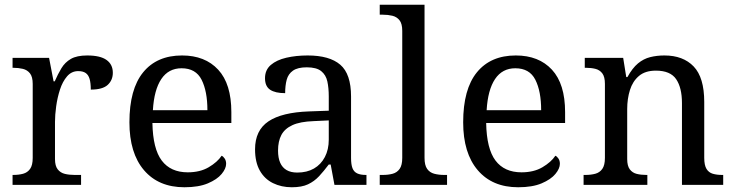

<svg xmlns="http://www.w3.org/2000/svg" viewBox="-20 -780 3099 810"><path d="M33 0V-42H36Q59 -42 77.5 -47Q96 -52 107 -67.5Q118 -83 118 -114V-426Q118 -456 106.5 -470.5Q95 -485 76.5 -489.5Q58 -494 36 -494H33V-536H187L206 -437H211Q224 -467 239 -492Q254 -517 279 -531.5Q304 -546 348 -546Q403 -546 429.5 -527Q456 -508 456 -473Q456 -442 434.5 -422Q413 -402 363 -402Q363 -430 358 -447Q353 -464 341.5 -472Q330 -480 310 -480Q282 -480 263 -458Q244 -436 233 -402Q222 -368 217 -331.5Q212 -295 212 -266V-109Q212 -80 223.5 -65.5Q235 -51 253.5 -46.5Q272 -42 294 -42H322V0Z M758 10Q649 10 587.5 -62Q526 -134 526 -264Q526 -404 584 -475Q642 -546 748 -546Q845 -546 900.5 -486Q956 -426 956 -307V-261H623Q625 -152 662.5 -102.5Q700 -53 772 -53Q824 -53 860.5 -74.5Q897 -96 915 -123Q922 -120 928 -111Q934 -102 934 -89Q934 -69 915 -46Q896 -23 857 -6.5Q818 10 758 10ZM855 -315Q855 -395 830.5 -443.5Q806 -492 746 -492Q691 -492 660.5 -446.5Q630 -401 625 -315Z M1211 10Q1167 10 1131.5 -7.5Q1096 -25 1076 -60.5Q1056 -96 1056 -150Q1056 -230 1112.5 -268Q1169 -306 1284 -310L1367 -313V-373Q1367 -409 1361 -436.5Q1355 -464 1335 -480Q1315 -496 1274 -496Q1236 -496 1216 -482Q1196 -468 1189.5 -443.5Q1183 -419 1183 -387Q1141 -387 1119.5 -401.5Q1098 -416 1098 -450Q1098 -485 1122.5 -506Q1147 -527 1188 -536.5Q1229 -546 1278 -546Q1370 -546 1415.5 -507Q1461 -468 1461 -373V-114Q1461 -86 1467 -70.5Q1473 -55 1487 -48.5Q1501 -42 1523 -42H1526V0H1391L1375 -86H1367Q1346 -58 1326 -36.5Q1306 -15 1279.5 -2.5Q1253 10 1211 10ZM1234 -52Q1275 -52 1304.5 -69Q1334 -86 1350.5 -117.5Q1367 -149 1367 -191V-272L1303 -269Q1246 -267 1213.5 -252Q1181 -237 1167 -210.5Q1153 -184 1153 -145Q1153 -114 1162 -93.5Q1171 -73 1189 -62.5Q1207 -52 1234 -52Z M1582 0V-42H1595Q1618 -42 1636.5 -47Q1655 -52 1666 -67.5Q1677 -83 1677 -114V-650Q1677 -680 1665.5 -694.5Q1654 -709 1635.5 -713.5Q1617 -718 1595 -718H1582V-760H1771V-114Q1771 -83 1782 -67.5Q1793 -52 1812 -47Q1831 -42 1853 -42H1866V0Z M2166 10Q2057 10 1995.5 -62Q1934 -134 1934 -264Q1934 -404 1992 -475Q2050 -546 2156 -546Q2253 -546 2308.5 -486Q2364 -426 2364 -307V-261H2031Q2033 -152 2070.5 -102.5Q2108 -53 2180 -53Q2232 -53 2268.5 -74.5Q2305 -96 2323 -123Q2330 -120 2336 -111Q2342 -102 2342 -89Q2342 -69 2323 -46Q2304 -23 2265 -6.5Q2226 10 2166 10ZM2263 -315Q2263 -395 2238.5 -443.5Q2214 -492 2154 -492Q2099 -492 2068.5 -446.5Q2038 -401 2033 -315Z M2442 0V-42H2450Q2473 -42 2491.5 -47Q2510 -52 2521 -67.5Q2532 -83 2532 -114V-426Q2532 -456 2521 -470.5Q2510 -485 2492 -489.5Q2474 -494 2452 -494H2447V-536H2609L2622 -455H2627Q2648 -493 2671.5 -512.5Q2695 -532 2723 -539Q2751 -546 2783 -546Q2862 -546 2906.5 -499.5Q2951 -453 2951 -350V-114Q2951 -83 2960.5 -67.5Q2970 -52 2987 -47Q3004 -42 3026 -42H3031V0H2857V-345Q2857 -410 2832.5 -446Q2808 -482 2747 -482Q2702 -482 2675.5 -459.5Q2649 -437 2637.5 -400Q2626 -363 2626 -320V-109Q2626 -80 2637 -65.5Q2648 -51 2666 -46.5Q2684 -42 2706 -42H2711V0Z"/></svg>

Font: Noto Serif Tamil
Style: Regular
Weight: 400
Designer: Indian Type Foundry, Tom Grace, and the Monotype Design Team
Foundry: Monotype Imaging Inc.
Version: Version 2.003